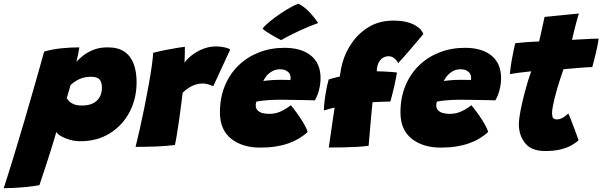

<svg xmlns="http://www.w3.org/2000/svg" viewBox="-133 -790 3256 1038"><path d="M-113 227.5Q-85 141.5 -56.5 48Q-28 -45.5 -1.5 -135.8Q25 -226 47 -303.2Q69 -380.5 84.5 -435Q100 -489.5 105.5 -511Q147.5 -523.5 198.2 -528.8Q249 -534 296 -534Q293 -515.5 289 -494.8Q285 -474 280 -456Q291 -468 313 -486.5Q335 -505 369 -519.5Q403 -534 449.5 -534Q506.5 -534 540.8 -509.8Q575 -485.5 590.2 -443.2Q605.5 -401 605.5 -346Q605.5 -257.5 567.8 -185Q530 -112.5 461.5 -69.5Q393 -26.5 300.5 -26.5Q272 -26.5 244.2 -34.5Q216.5 -42.5 196.5 -54.2Q176.5 -66 171.5 -77Q168 -64 159.8 -36.2Q151.5 -8.5 140.5 26.5Q129.5 61.5 117.8 97.2Q106 133 96 163.2Q86 193.5 80 211Q45.5 217.5 8.2 221Q-29 224.5 -61.2 226Q-93.5 227.5 -113 227.5ZM311.5 -219.5Q343.5 -219.5 367.2 -230.2Q391 -241 404.5 -262.8Q418 -284.5 418 -317Q418 -343.5 406.2 -359.2Q394.5 -375 358 -375Q338.5 -375 322 -371Q305.5 -367 292.2 -360.5Q279 -354 268 -346Q257 -338 248 -329.5Q247 -325 245 -317.8Q243 -310.5 240.5 -302Q238 -293.5 235.5 -285.2Q233 -277 231 -270.2Q229 -263.5 227.5 -259.5Q233 -251 242 -241.8Q251 -232.5 267.2 -226Q283.5 -219.5 311.5 -219.5Z M864.5 -451Q879 -472 905.2 -492.2Q931.5 -512.5 965 -525.8Q998.5 -539 1035.5 -539Q1058 -539 1081.2 -534Q1104.5 -529 1111.5 -522L1020 -324Q1010.5 -328 995.5 -333.2Q980.5 -338.5 961.5 -338.5Q942.5 -338.5 924.2 -332.8Q906 -327 888.8 -316Q871.5 -305 854.5 -289Q851.5 -263.5 846.2 -222.5Q841 -181.5 834.8 -137.5Q828.5 -93.5 822.5 -57.8Q816.5 -22 812.5 -6Q766.5 0 710 2Q653.5 4 600 4Q610 -36.5 622.5 -91.5Q635 -146.5 647.2 -207.2Q659.5 -268 670 -326Q680.5 -384 687.2 -431Q694 -478 695 -504.5Q728 -513 765 -520.2Q802 -527.5 830.5 -532Q859 -536.5 866.5 -537Q866.5 -520 866 -492.8Q865.5 -465.5 864.5 -451Z M1530 -76Q1509 -57 1483.2 -41.5Q1457.5 -26 1426.2 -15Q1395 -4 1357.2 2Q1319.5 8 1274.5 8Q1176.5 8 1116.2 -40.5Q1056 -89 1056 -181.5Q1056 -262 1082.8 -326.5Q1109.5 -391 1157 -436.8Q1204.5 -482.5 1267.8 -507Q1331 -531.5 1404.5 -531.5Q1497 -531.5 1548.5 -489Q1600 -446.5 1600 -368Q1600 -337.5 1592 -305Q1584 -272.5 1569 -247.5Q1561 -248 1534 -248.5Q1507 -249 1473.8 -249.5Q1440.5 -250 1413.2 -250.5Q1386 -251 1377.5 -251Q1352 -251 1328.2 -249.5Q1304.5 -248 1285.5 -245.8Q1266.5 -243.5 1253.5 -241Q1249.5 -233 1249.5 -220Q1249.5 -204 1259.2 -193.8Q1269 -183.5 1285.2 -179Q1301.5 -174.5 1321 -174.5Q1335 -174.5 1348.5 -176.5Q1362 -178.5 1375.8 -183.8Q1389.5 -189 1405.2 -198Q1421 -207 1439.5 -221Q1442 -218.5 1454.2 -203Q1466.5 -187.5 1482 -165Q1497.5 -142.5 1511.2 -118.8Q1525 -95 1530 -76ZM1290.5 -352Q1300.5 -353.5 1314 -355Q1327.5 -356.5 1344.5 -357.5Q1361.5 -358.5 1382 -358.5Q1393.5 -358.5 1404.5 -358.2Q1415.5 -358 1424 -357.8Q1432.5 -357.5 1436.5 -357Q1437.5 -361 1437.8 -364.8Q1438 -368.5 1438 -372Q1437.5 -384.5 1430.5 -394.2Q1423.5 -404 1411 -409.8Q1398.5 -415.5 1381 -415.5Q1356.5 -415.5 1337.5 -404.2Q1318.5 -393 1306.8 -378Q1295 -363 1290.5 -352ZM1480.5 -770Q1510 -754.5 1532.2 -732.2Q1554.5 -710 1568.8 -691Q1583 -672 1587 -665.5Q1564.5 -657.5 1540 -647.5Q1515.5 -637.5 1491.8 -626.5Q1468 -615.5 1447.2 -605.2Q1426.5 -595 1410.8 -586.5Q1395 -578 1387 -573Q1382.5 -575 1368.5 -582.5Q1354.5 -590 1337.8 -599.8Q1321 -609.5 1306.5 -619.2Q1292 -629 1286.5 -635.5Q1301 -654 1327.2 -675.2Q1353.5 -696.5 1383.2 -716.5Q1413 -736.5 1439.5 -751Q1466 -765.5 1480.5 -770Z M1644.5 7.5Q1645 4 1648.8 -22.2Q1652.5 -48.5 1657.8 -84.5Q1663 -120.5 1668 -154.8Q1673 -189 1676 -208.5Q1669.5 -207.5 1652.2 -202.8Q1635 -198 1618 -192.5Q1618 -212 1621.5 -242.2Q1625 -272.5 1631 -304.2Q1637 -336 1644 -360.5Q1649 -362 1657 -364.2Q1665 -366.5 1674 -369Q1683 -371.5 1691 -373.2Q1699 -375 1704 -376Q1706.5 -394.5 1709.8 -412.8Q1713 -431 1718 -449Q1734 -508 1770.8 -560.2Q1807.5 -612.5 1863.2 -645.5Q1919 -678.5 1992 -678.5Q2035.5 -678.5 2065 -671Q2094.5 -663.5 2113.2 -652.2Q2132 -641 2142 -628.8Q2152 -616.5 2156 -606.5Q2141 -588 2121.2 -564.8Q2101.5 -541.5 2081.2 -518Q2061 -494.5 2044.5 -476Q2028 -457.5 2019.5 -449Q2015 -458 2009.2 -464.8Q2003.5 -471.5 1997 -476.2Q1990.5 -481 1983.5 -483.5Q1976.5 -486 1969.5 -486Q1953.5 -486 1941 -479.5Q1928.5 -473 1920 -461.2Q1911.5 -449.5 1907.5 -434Q1905.5 -427 1904.8 -419.2Q1904 -411.5 1904 -404.5Q1919 -404.5 1941.2 -403.5Q1963.5 -402.5 1983.8 -401Q2004 -399.5 2013 -398Q2008 -365.5 1997.8 -321Q1987.5 -276.5 1977.5 -241Q1973 -241 1954.2 -240.5Q1935.5 -240 1914.5 -239.2Q1893.5 -238.5 1881 -237.5Q1880 -226.5 1877.5 -201.5Q1875 -176.5 1872.2 -145.8Q1869.5 -115 1867 -85Q1864.5 -55 1862.5 -32.2Q1860.5 -9.5 1860 -2Q1834.5 2 1796 4Q1757.5 6 1717 6.8Q1676.5 7.5 1644.5 7.5Z M2506 -76Q2485 -57 2459.2 -41.5Q2433.5 -26 2402.2 -15Q2371 -4 2333.2 2Q2295.5 8 2250.5 8Q2152.5 8 2092.2 -40.5Q2032 -89 2032 -181.5Q2032 -262 2058.8 -326.5Q2085.5 -391 2133 -436.8Q2180.5 -482.5 2243.8 -507Q2307 -531.5 2380.5 -531.5Q2473 -531.5 2524.5 -489Q2576 -446.5 2576 -368Q2576 -337.5 2568 -305Q2560 -272.5 2545 -247.5Q2537 -248 2510 -248.5Q2483 -249 2449.8 -249.5Q2416.5 -250 2389.2 -250.5Q2362 -251 2353.5 -251Q2328 -251 2304.2 -249.5Q2280.5 -248 2261.5 -245.8Q2242.5 -243.5 2229.5 -241Q2225.5 -233 2225.5 -220Q2225.5 -204 2235.2 -193.8Q2245 -183.5 2261.2 -179Q2277.5 -174.5 2297 -174.5Q2311 -174.5 2324.5 -176.5Q2338 -178.5 2351.8 -183.8Q2365.5 -189 2381.2 -198Q2397 -207 2415.5 -221Q2418 -218.5 2430.2 -203Q2442.5 -187.5 2458 -165Q2473.5 -142.5 2487.2 -118.8Q2501 -95 2506 -76ZM2266.5 -352Q2276.5 -353.5 2290 -355Q2303.5 -356.5 2320.5 -357.5Q2337.5 -358.5 2358 -358.5Q2369.5 -358.5 2380.5 -358.2Q2391.5 -358 2400 -357.8Q2408.5 -357.5 2412.5 -357Q2413.5 -361 2413.8 -364.8Q2414 -368.5 2414 -372Q2413.5 -384.5 2406.5 -394.2Q2399.5 -404 2387 -409.8Q2374.5 -415.5 2357 -415.5Q2332.5 -415.5 2313.5 -404.2Q2294.5 -393 2282.8 -378Q2271 -363 2266.5 -352Z M2995 -32Q2980 -17.5 2956 -4Q2932 9.5 2897 18Q2862 26.5 2814.5 26.5Q2739.5 26.5 2705.8 -16.2Q2672 -59 2672 -118.5Q2672 -134.5 2675.8 -160Q2679.5 -185.5 2686 -216.2Q2692.5 -247 2701 -280Q2709.5 -313 2719.2 -345Q2729 -377 2739 -404.5Q2705.5 -401 2672 -396.8Q2638.5 -392.5 2623.5 -389.5Q2626.5 -425.5 2633 -462Q2639.5 -498.5 2645.2 -524.8Q2651 -551 2652.5 -556.5Q2683.5 -560 2714.2 -562.2Q2745 -564.5 2781.5 -566Q2785.5 -583.5 2789.8 -601.5Q2794 -619.5 2797.5 -636.5Q2801.5 -653.5 2805.2 -671.2Q2809 -689 2811 -698.5L2996.5 -717Q2995.5 -714 2992.8 -704.8Q2990 -695.5 2986.2 -681.8Q2982.5 -668 2978 -651Q2974 -635.5 2969.2 -616Q2964.5 -596.5 2959.5 -574.5Q2977 -575.5 2999.5 -576.8Q3022 -578 3035 -578.5Q3055 -580 3068.8 -580.5Q3082.5 -581 3091.2 -581Q3100 -581 3103.5 -581Q3099.5 -550.5 3089.2 -506.8Q3079 -463 3069 -427.5Q3064 -427.5 3036.8 -426Q3009.5 -424.5 2984.5 -422Q2968 -420.5 2948.5 -418.8Q2929 -417 2913.5 -416Q2904.5 -390.5 2895.5 -363Q2886.5 -335.5 2878.5 -308Q2870.5 -280.5 2864.5 -255.8Q2858.5 -231 2855 -211.2Q2851.5 -191.5 2851.5 -179Q2851.5 -162.5 2856.2 -153.5Q2861 -144.5 2878.5 -144.5Q2890.5 -144.5 2901.5 -149.5Q2912.5 -154.5 2922 -161.8Q2931.5 -169 2939.5 -176.5Q2942.5 -171 2950.8 -150.2Q2959 -129.5 2968.5 -104Q2978 -78.5 2985.5 -58Q2993 -37.5 2995 -32Z"/></svg>

Font: Grandstander Thin Black
Style: Italic
Weight: 900
Italic angle: -15°
Version: Version 1.200